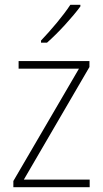

<svg xmlns="http://www.w3.org/2000/svg" viewBox="-20 -785 432 805"><path d="M317 -758V-765H275C245 -719 194 -659 152 -615V-606H177C224 -647 284 -713 317 -758ZM356 0V-32H80L355 -504V-529H58V-497H311L36 -26V0Z"/></svg>

Font: Noto Sans Bengali SemiCondensed ExtraLight
Style: Regular
Weight: 200
Width: 4
Designer: Joana Ranito - Universal Thirst; Jelle Bosma - Monotype Design Team
Foundry: Universal Thirst ehf.
Version: Version 3.000